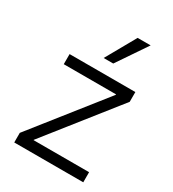

<svg xmlns="http://www.w3.org/2000/svg" viewBox="-186 -871 873 971"><g transform="rotate(30 250.0 -385.0)"><path d="M52 -56 376 -465V-468H71V-527H455V-470L131 -61V-59H455V0H52ZM230 -596 328 -770H404L286 -596Z"/></g></svg>

Font: Be Vietnam Light
Style: Regular
Weight: 300
Designer: Gabriel Lam
Foundry: TypeRant
Version: Version 4.000